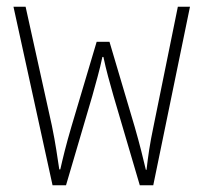

<svg xmlns="http://www.w3.org/2000/svg" viewBox="-20 -550 603 570"><path d="M136 0H176L254 -265C264 -302 276 -342 284 -381H287C295 -342 306 -304 317 -265L395 0H435L544 -530H508L436 -176C424 -119 420 -88 415 -46H413C405 -80 395 -121 380 -173L305 -426H267L192 -174C176 -120 166 -78 159 -47H156C150 -85 146 -119 134 -177L56 -530H20Z"/></svg>

Font: Noto Sans Mono SemiCondensed ExtraLight
Style: Regular
Weight: 200
Width: 4
Designer: Monotype Design Team
Foundry: Monotype Imaging Inc.
Version: Version 2.014